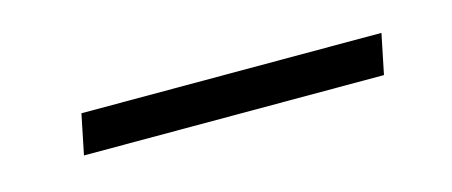

<svg xmlns="http://www.w3.org/2000/svg" viewBox="-23 -382 480 204"><g transform="rotate(-15 217.0 -280.0)"><path d="M64 -302H394L385 -258H55Z"/></g></svg>

Font: Red Hat Display VF
Style: Italic
Weight: 300
Italic angle: -12°
Designer: Pentagram, MCKL
Foundry: Pentagram, MCKL
Version: Version 1.023